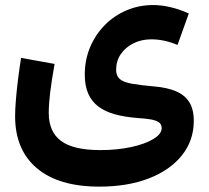

<svg xmlns="http://www.w3.org/2000/svg" viewBox="-20 -504 809 744"><path d="M711.6 -451.8Q676 -467.9 640.6 -476.2Q605.1 -484.5 573.4 -484.5Q518.3 -484.5 470.1 -463.8Q421.9 -443.2 385.8 -406.6Q349.7 -369.9 329.1 -320.9Q308.5 -271.9 308.5 -215.2Q308.5 -171.3 322.1 -140.7Q335.6 -110.1 361.9 -90.7Q388.1 -71.2 426.5 -60.7Q464.8 -50.3 514.4 -46.6Q540.4 -45 561.2 -41.8Q582 -38.6 594.2 -31Q606.5 -23.4 606.5 -7.7Q606.5 15.3 573.9 34.9Q541.4 54.5 487.5 66Q433.6 77.6 368.8 77.6Q264.5 77.6 216.7 42.2Q168.9 6.8 168.9 -66.3Q168.9 -99.9 174.2 -144Q179.5 -188 191.5 -256.3L61.7 -279.7Q55 -237.7 49.7 -195.1Q44.4 -152.6 41.5 -115.8Q38.5 -79.1 38.5 -54Q38.5 76.6 123 147.9Q207.5 219.2 364.8 219.2Q473.8 219.2 556.2 187.5Q638.5 155.8 684.7 98.3Q730.9 40.7 730.9 -35.8Q730.9 -81.3 712.9 -109Q694.9 -136.7 661.1 -150.7Q627.3 -164.7 579.8 -168.8Q524.5 -173.6 491.7 -179.5Q458.8 -185.3 444.4 -197.5Q430 -209.7 430 -233.4Q430 -267.7 448.1 -294.2Q466.2 -320.8 497.2 -336.2Q528.2 -351.6 566.3 -351.6Q615.8 -351.6 667.9 -329.9Z"/></svg>

Font: Estedad VF
Style: Regular
Weight: 100
Designer: Amin Abedi
Version: Version 7.3